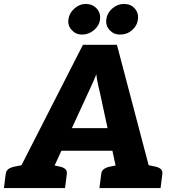

<svg xmlns="http://www.w3.org/2000/svg" viewBox="-44 -957 877 977"><path d="M6 0 378 -729H551L743 0H612Q590 0 577 -10.5Q564 -21 561 -37L466 -478Q461 -500 455.5 -524Q450 -548 446 -579Q434 -548 423 -525Q412 -502 401 -477L198 -37Q191 -23 175 -11.5Q159 0 138 0ZM106 0 115 -71H237L228 0ZM219 -190 244 -305H570L565 -190ZM501 0 510 -71H642L633 0ZM-24 0 -15 -71Q-13 -88 -1.5 -96.5Q10 -105 29 -109L74 -118L73 0ZM190 0 219 -118 262 -109Q279 -105 288.5 -96.5Q298 -88 296 -71L287 0ZM462 0 471 -71Q473 -88 484.5 -96.5Q496 -105 515 -109L560 -118L559 0ZM676 0 705 -118 748 -109Q765 -105 774.5 -96.5Q784 -88 782 -71L773 0ZM465 -858Q461 -826 434 -803.5Q407 -781 373 -781Q342 -781 321 -804Q300 -827 304 -858Q308 -890 334.5 -913.5Q361 -937 392 -937Q426 -937 447.5 -914Q469 -891 465 -858ZM658 -859Q654 -826 628 -803.5Q602 -781 567 -781Q535 -781 514 -803.5Q493 -826 497 -859Q501 -891 527.5 -914Q554 -937 586 -937Q621 -937 641.5 -914Q662 -891 658 -859Z"/></svg>

Font: Aleo Black
Style: Italic
Weight: 900
Italic angle: -7°
Designer: Alessio Laiso
Foundry: Alessio Laiso
Version: Version 2.001;gftools[0.9.29]